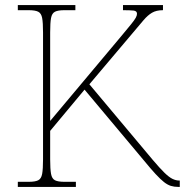

<svg xmlns="http://www.w3.org/2000/svg" viewBox="-20 -734 726 754"><path d="M50 0V-20H93Q118 -20 130 -26Q142 -32 145.5 -51Q149 -70 149 -108V-606Q149 -645 145.5 -663.5Q142 -682 130 -688Q118 -694 93 -694H50V-714H276V-694H233Q208 -694 196 -688Q184 -682 180.5 -663.5Q177 -645 177 -606V-259L457 -593Q482 -623 495 -639Q508 -655 513 -664Q518 -673 518 -680Q518 -691 504.5 -692.5Q491 -694 463 -694V-714H620V-694Q594 -694 577 -684Q560 -674 543.5 -654.5Q527 -635 500 -603L331 -403L580 -106Q608 -73 626 -55.5Q644 -38 657.5 -31.5Q671 -25 684 -25H686V0H680Q664 0 651 -4Q638 -8 624 -19Q610 -30 591 -50.5Q572 -71 545 -104L312 -382L177 -220V-108Q177 -70 180.5 -51Q184 -32 196 -26Q208 -20 233 -20H278V0Z"/></svg>

Font: Noto Serif Tibetan Thin
Style: Regular
Weight: 250
Version: Version 2.103